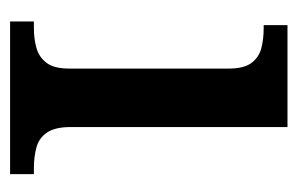

<svg xmlns="http://www.w3.org/2000/svg" viewBox="-122 -454 576 371"><g transform="rotate(90 165.5 -268.0)"><path d="M21 0V-46H34Q55 -46 72.5 -51Q90 -56 101 -70.5Q112 -85 112 -114V-423Q112 -452 101 -466.5Q90 -481 72.5 -485.5Q55 -490 34 -490H28V-536H225V-117Q225 -87 235.5 -71.5Q246 -56 264 -51Q282 -46 304 -46H316V0Z"/></g></svg>

Font: Noto Rashi Hebrew Medium
Style: Regular
Weight: 500
Version: Version 1.006